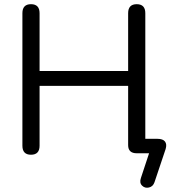

<svg xmlns="http://www.w3.org/2000/svg" viewBox="-20 -732 819 917"><path d="M771 -20 718 138Q711 159 691.5 163.5Q672 168 658.5 154.5Q645 141 653 118L692 0H633Q592 0 592 -39V-322H169V-36Q169 7 128 7Q87 7 87 -36V-669Q87 -712 128 -712Q169 -712 169 -669V-393H592V-669Q592 -712 633 -712Q674 -712 674 -669V-69H732Q758 -69 768 -56Q778 -43 771 -20Z"/></svg>

Font: Nunito
Style: Regular
Weight: 400
Designer: Vernon Adams
Foundry: Vernon Adams
Version: Version 3.602